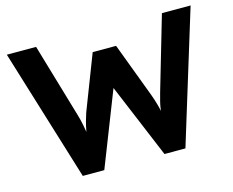

<svg xmlns="http://www.w3.org/2000/svg" viewBox="-98 -842 1193 983"><g transform="rotate(-15 498.5 -350.0)"><path d="M226 0 11 -700H166L281 -309Q290 -280 296 -247.5Q302 -215 306.5 -187Q311 -159 313 -143H288Q297 -186 302.5 -215Q308 -244 314 -266Q320 -288 327 -309L439 -599H563L672 -309Q683 -279 690.5 -251.5Q698 -224 703 -199Q708 -174 713 -149L690 -144Q693 -166 695 -181Q697 -196 698 -209Q699 -222 701 -235.5Q703 -249 707.5 -267Q712 -285 719 -310L833 -700H985L770 0H659L486 -414L501 -411L340 0Z"/></g></svg>

Font: Readex Pro SemiBold
Style: Regular
Weight: 600
Designer: Bonnie Shaver-Troup, Thomas Jockin
Foundry: Lexend
Version: Version 1.204